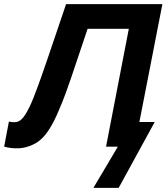

<svg xmlns="http://www.w3.org/2000/svg" viewBox="-80 -708 804 927"><path d="M542 -569H343Q295 -424 264.5 -335.5Q234 -247 220 -213Q206 -179 193.5 -151Q181 -123 168 -101Q133 -39 90.5 -15.5Q48 8 3 8H-4Q-30 8 -60 0L-37 -121Q-24 -118 -10 -118Q11 -118 27 -135Q43 -152 62 -191Q72 -211 82.5 -238Q93 -265 106 -300Q119 -335 152 -431.5Q185 -528 239 -688H704L593 -119H667L493 199H371L489 0H432Z"/></svg>

Font: Libra Sans Modern
Style: Bold Italic
Weight: 700
Italic angle: -12°
Foundry: Stefan Peev, Context Ltd
Version: Version 1.000